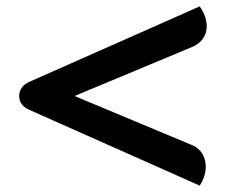

<svg xmlns="http://www.w3.org/2000/svg" viewBox="-20 -592 706 600"><path d="M71 -249Q40 -263 40 -292Q40 -307 48.5 -318.5Q57 -330 71 -336L604 -572Q626 -541 626 -510Q626 -488 614 -471Q602 -454 580 -445L213 -292L579 -139Q600 -131 611.5 -112.5Q623 -94 623 -71Q623 -41 604 -12Z"/></svg>

Font: K2D SemiBold
Style: Regular
Weight: 600
Designer: Katatrad Aksorn Co.,Ltd.
Foundry: Cadson Demak Co.,Ltd.
Version: Version 1.000; ttfautohint (v1.6)